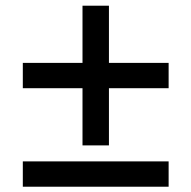

<svg xmlns="http://www.w3.org/2000/svg" viewBox="-20 -694 688 690"><path d="M276.5 -171.5V-377H62V-468H276.5V-673.5H371.5V-468H586V-377H371.5V-171.5ZM62 -23V-114H586V-23Z"/></svg>

Font: Geologica EX Med
Style: Regular
Weight: 500
Designer: Sindre Bremnes, Frode Helland
Foundry: Monokrom Skriftforlag AS
Version: Version 1.010;gftools[0.9.28]